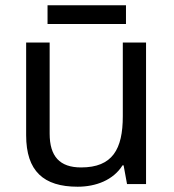

<svg xmlns="http://www.w3.org/2000/svg" viewBox="-20 -697 658 727"><path d="M457 -677H160V-606H457ZM533 -536H445V-257C445 -132 406 -63 287 -63C206 -63 168 -105 168 -191V-536H79V-185C79 -49 145 10 274 10C343 10 409 -15 444 -71H448L461 0H533Z"/></svg>

Font: Noto Sans Newa
Style: Regular
Weight: 400
Designer: Monotype Design Team
Foundry: Monotype Imaging Inc.
Version: Version 2.007